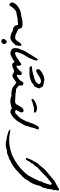

<svg xmlns="http://www.w3.org/2000/svg" viewBox="1009 -1808 940 2999"><g transform="rotate(90 1479.5 -309.0)"><path d="M572.8 -75.7Q572.8 -59.1 574.2 -38.6Q575.7 -18.1 575.7 -1Q571.3 -0.5 566.9 -0.5Q564.5 -0.5 559.3 -0.7Q554.2 -1 544.2 -3.2Q534.2 -5.4 520.8 -9.5Q507.3 -13.7 489.3 -21Q484.4 -22.5 481.2 -24.9Q478 -27.3 474.9 -29.5Q471.7 -31.7 467.8 -34.2Q463.9 -36.6 457.5 -38.1Q449.2 -39.6 441.2 -41Q433.1 -42.5 424.8 -43.5Q420.4 -43.5 414.3 -47.1Q408.2 -50.8 401.9 -55.9Q395.5 -61 390.1 -66.9Q384.8 -72.8 381.8 -77.1Q379.4 -80.6 377.7 -85.7Q376 -90.8 374.8 -96.7Q373.5 -102.5 372.1 -108.4Q370.6 -114.3 369.1 -119.1Q360.8 -119.6 353 -119.6Q349.1 -119.6 341.6 -119.1Q334 -118.7 323.2 -117.4Q312.5 -116.2 301.3 -114.7Q290 -113.3 277.3 -112.8Q262.2 -112.8 251.7 -109.6Q241.2 -106.4 227.1 -103Q215.3 -100.1 203.9 -98.9Q192.4 -97.7 181.9 -95.7Q171.4 -93.8 161.1 -90.1Q150.9 -86.4 141.6 -78.1Q130.9 -68.4 122.8 -60.8Q114.7 -53.2 107.9 -45.4Q101.1 -37.6 94.2 -28.8Q87.4 -20 79.6 -8.3Q75.7 -2 71 4.6Q66.4 11.2 61.5 17.6Q45.9 13.7 35.6 6.3Q25.4 -1 20.5 -17.1Q19 -24.4 19 -30.8Q19 -41 23.9 -51.5Q28.8 -62 38.6 -74.7Q45.4 -82.5 47.9 -86.2Q50.3 -89.8 52 -92.3Q53.7 -94.7 57.4 -98.1Q61 -101.6 70.8 -109.4Q102.1 -135.7 136.7 -150.4Q171.4 -165 214.4 -169.4Q222.2 -169.4 225.6 -169.9Q229 -170.4 231.4 -171.1Q233.9 -171.9 237.3 -172.9Q240.7 -173.8 248 -174.8Q258.3 -176.3 264.9 -178.5Q271.5 -180.7 277.8 -182.9Q284.2 -185.1 291.5 -186.8Q298.8 -188.5 310.1 -188.5Q321.8 -188.5 335.7 -189.5Q349.6 -190.4 363.5 -190.2Q377.4 -189.9 390.1 -187.3Q402.8 -184.6 412.6 -177.2Q413.6 -176.3 416.7 -171.9Q419.9 -167.5 420.9 -167.5Q422.4 -164.6 422.9 -164.1V-163.1Q422.9 -162.6 423.8 -159.2Q425.8 -151.9 428.2 -143.8Q430.7 -135.7 432.6 -128.4Q436 -123.5 442.4 -119.9Q448.7 -116.2 456.1 -112.8Q463.4 -109.4 470.7 -106.7Q478 -104 483.9 -101.1Q492.7 -97.2 497.6 -94.7Q502.4 -92.3 510.3 -88.4Q523.9 -80.6 540.3 -78.1Q556.6 -75.7 572.8 -75.7Z M587.9 114.7Q587.9 102.1 591.8 93.3Q595.7 84.5 601.8 77.6Q607.9 70.8 615.2 64.9Q622.6 59.1 629.4 52.7Q640.1 56.2 649.2 62.3Q658.2 68.4 663.3 76.9Q668.5 85.4 668.2 96.2Q668 106.9 660.6 120.1Q653.8 131.8 643.6 136.7Q634.3 141.1 625.5 141.1Q624 141.1 617.9 140.9Q611.8 140.6 602.3 133.8Q592.8 127 587.9 114.7ZM569.3 -75.2Q583 -75.2 591.6 -79.6Q600.1 -84 611.3 -97.2Q625 -116.2 639.2 -135Q653.3 -153.8 667.5 -172.4Q677.7 -172.9 681.6 -172.6Q685.5 -172.4 687.3 -171.4Q689 -170.4 690.7 -168.2Q692.4 -166 697.8 -162.6Q697.3 -154.8 696.5 -152.6Q695.8 -150.4 695.1 -149.2Q694.3 -147.9 694.3 -145V-142.1Q694.3 -138.2 694.8 -131.8Q695.3 -127.4 695.6 -127Q695.8 -126.5 695.8 -126.2Q695.8 -126 695.3 -124.8Q694.8 -123.5 693.8 -118.2Q692.9 -115.7 691.7 -109.4Q690.4 -103 689.5 -100.6V-87.4Q689.5 -86.4 689.5 -86.2Q689.5 -85.9 688.7 -85.9Q688 -85.9 685.3 -84Q682.6 -82 676.8 -73.2Q664.1 -60.5 652.6 -48.1Q641.1 -35.6 628.4 -23.4Q614.7 -14.6 599.9 -7.6Q585 -0.5 569.3 -0.5Z M816.4 -171.9Q811 -155.8 805.4 -139.9Q799.8 -124 794.4 -108.4Q794.9 -105 794.9 -101.6Q794.9 -98.1 794.4 -94.7V-90.8Q794.4 -86.9 795.2 -83.3Q795.9 -79.6 799.3 -77.1Q802.7 -74.7 811 -74.7V0Q804.7 0 794.9 -2.9Q785.2 -5.9 775.1 -10.3Q765.1 -14.6 757.1 -19.3Q749 -23.9 746.1 -27.3Q745.1 -27.3 745.1 -29.3Q740.2 -36.1 736.8 -43.2Q733.4 -50.3 732.4 -59.1Q731.9 -65.9 731.9 -73.7Q731.9 -77.6 731.9 -85.4Q731.9 -93.3 733.6 -105Q735.4 -116.7 738.3 -127.4Q741.2 -138.2 746.1 -146.5Q749.5 -151.4 750.5 -152.3Q751.5 -153.3 751.5 -153.6Q751.5 -153.8 751.7 -155.8Q752 -157.7 753.4 -165Q756.8 -180.7 765.4 -197.3Q773.9 -213.9 780.8 -227.5Q782.2 -230.5 783 -232.2Q783.7 -233.9 784.2 -235.4Q784.7 -236.8 785.2 -238.5Q785.6 -240.2 787.1 -243.2Q790 -248 791.5 -249.8Q793 -251.5 795.4 -254.9Q802.2 -266.1 808.8 -275.9Q815.4 -285.6 821.8 -295.9Q824.2 -299.3 824.2 -299.8Q824.2 -300.3 825.2 -304.2Q843.8 -333.5 862.5 -362.8Q881.3 -392.1 899.9 -421.4Q906.7 -428.7 912.6 -428.7Q913.1 -428.7 916.3 -428.2Q919.4 -427.7 922.4 -419.9Q924.8 -414.1 924.8 -404.8Q924.8 -401.4 923.8 -392.6Q922.9 -383.8 915.5 -364.3Q913.1 -356 908 -347.4Q902.8 -338.9 898.9 -328.6Q895 -315.9 892.8 -308.6Q890.6 -301.3 884.8 -290.5Q878.4 -281.7 873.3 -273.2Q868.2 -264.6 861.8 -255.9Q860.4 -252 860.1 -250.2Q859.9 -248.5 859.9 -247.3Q859.9 -246.1 859.1 -244.1Q858.4 -242.2 855.5 -237.8Q853 -233.4 851.3 -232.2Q849.6 -231 847.4 -229Q845.2 -227.1 841.8 -222.2Q838.4 -217.3 833.5 -206.5Q831.1 -201.2 829.6 -197Q828.1 -192.9 825.2 -186.5Q823.7 -183.1 823 -181.6Q822.3 -180.2 821.3 -179Q820.3 -177.7 819.1 -176.3Q817.9 -174.8 816.4 -171.9Z M1059.1 -441.9Q1064.5 -455.6 1083.3 -471.9Q1102.1 -488.3 1127.4 -502Q1152.8 -515.6 1182.1 -524.4Q1206.1 -531.2 1228 -531.2Q1233.4 -531.2 1238.3 -530.8Q1251.5 -524.9 1255.9 -523.9Q1259.3 -522.9 1261.7 -522.9Q1262.7 -522.9 1264.9 -523.2Q1267.1 -523.4 1272.7 -523.2Q1278.3 -522.9 1294.4 -519Q1317.9 -513.7 1327.9 -506.6Q1337.9 -499.5 1341.6 -492.2Q1345.2 -484.9 1346.7 -477.5Q1348.1 -470.2 1355.5 -464.4Q1356.9 -462.9 1359.1 -462.2Q1361.3 -461.4 1362.8 -460.9Q1360.8 -452.1 1359.4 -450.2Q1357.9 -448.2 1357.2 -448Q1356.4 -447.8 1356.4 -445.8V-432.6Q1356.4 -422.9 1351.8 -417.7Q1347.2 -412.6 1343.8 -406.2Q1336.9 -393.6 1335.2 -387.9Q1333.5 -382.3 1330.8 -378.7Q1328.1 -375 1321.8 -371.3Q1315.4 -367.7 1299.3 -358.9Q1293 -356 1290 -353.3Q1287.1 -350.6 1284.9 -348.4Q1282.7 -346.2 1280.3 -343.5Q1277.8 -340.8 1273.4 -337.9Q1262.2 -331.1 1256.8 -328.1Q1251.5 -325.2 1245.6 -323Q1239.7 -320.8 1231 -318.4Q1222.2 -315.9 1205.1 -310.1Q1198.7 -306.6 1197.8 -305.7L1197.3 -305.2H1198.7Q1199.7 -305.2 1202.4 -305.9Q1205.1 -306.6 1206.1 -307.6Q1206.1 -308.1 1204.1 -308.1Q1201.7 -308.1 1193.4 -306.6Q1170.9 -302.7 1156.7 -301Q1142.6 -299.3 1130.9 -298.8H1070.3Q1056.2 -298.8 1046.4 -299.6Q1036.6 -300.3 1029.8 -303.2Q1022.9 -306.2 1018.1 -311.5Q1013.2 -316.9 1009.3 -326.7Q1017.1 -331.5 1023.4 -334.2Q1029.8 -336.9 1036.4 -338.4Q1043 -339.8 1051.3 -340.3Q1059.6 -340.8 1071.3 -341.3Q1078.6 -341.8 1091.6 -344.7Q1104.5 -347.7 1118.9 -351.6Q1133.3 -355.5 1147 -359.6Q1160.6 -363.8 1170.4 -366.7Q1174.3 -368.2 1174.8 -368.7V-369.1Q1176.8 -369.1 1183.1 -369.6Q1184.6 -369.6 1191.4 -371.3Q1198.2 -373 1207.5 -375.7Q1216.8 -378.4 1227.5 -382.6Q1238.3 -386.7 1248 -391.8Q1257.8 -397 1264.9 -403.1Q1272 -409.2 1274.4 -416Q1278.3 -419.9 1281 -423.1Q1283.7 -426.3 1286.1 -429.7Q1290 -436.5 1290.8 -441.4Q1291.5 -446.3 1292.5 -456.1Q1279.3 -473.6 1262.2 -477.1Q1255.4 -478.5 1248 -478.5Q1237.3 -478.5 1222.4 -474.4Q1207.5 -470.2 1188.2 -459Q1168.9 -447.8 1150.9 -436.3Q1132.8 -424.8 1117.2 -415.5Q1101.6 -406.2 1090.8 -404.8Q1086.9 -403.8 1084 -403.8Q1079.1 -403.8 1074.2 -406Q1069.3 -408.2 1065.7 -413.6Q1062 -418.9 1060.5 -426.5Q1059.1 -434.1 1059.1 -441.9ZM802.7 -74.2Q821.8 -74.2 840.1 -81.3Q858.4 -88.4 873.8 -97.7Q889.2 -106.9 900.4 -115.7Q911.6 -124.5 915.5 -127.9Q918.5 -129.4 921.1 -131.1Q923.8 -132.8 926.8 -134.3Q930.2 -135.7 931.2 -136.5Q932.1 -137.2 932.9 -137.7Q933.6 -138.2 934.8 -138.9Q936 -139.6 939.5 -141.6Q945.3 -146 951.4 -151.1Q957.5 -156.2 963.6 -160.6Q969.7 -165 976.8 -168.2Q983.9 -171.4 992.2 -171.4Q1004.4 -152.8 1007.3 -143.1Q1009.8 -135.7 1009.8 -130.4Q1009.8 -128.4 1009 -124.5Q1008.3 -120.6 1006.3 -115.7Q1004.9 -112.8 1004.9 -108.9Q1004.9 -105.5 1005.9 -101.6Q1005.9 -100.6 1006.3 -100.1Q1006.8 -99.6 1006.8 -98.6Q1006.8 -97.2 1007.3 -96.2Q1010.7 -95.7 1012.7 -95.7Q1015.1 -95.7 1016.6 -96.7Q1018.1 -97.7 1022.9 -99.6Q1035.6 -106 1040 -107.2Q1044.4 -108.4 1045.9 -109.1Q1047.4 -109.9 1048.6 -111.6Q1049.8 -113.3 1055.7 -120.6Q1062.5 -127 1069.6 -133.1Q1076.7 -139.2 1084 -144.5Q1086.9 -147.9 1088.1 -149.9Q1089.4 -151.9 1090.1 -153.3Q1090.8 -154.8 1091.6 -156.5Q1092.3 -158.2 1094.7 -161.6Q1101.1 -169.9 1110.8 -174.3Q1120.6 -178.7 1134.8 -178.7Q1149.4 -171.9 1152.8 -161.6Q1154.8 -154.3 1154.8 -147.5Q1154.8 -143.6 1153.6 -136.2Q1152.3 -128.9 1148.9 -120.1Q1147 -114.7 1147 -111.3Q1147 -108.4 1147.9 -106.9Q1150.4 -102.5 1156.2 -102.5Q1157.7 -102.5 1162.1 -102.8Q1166.5 -103 1176.5 -107.9Q1186.5 -112.8 1198 -120.6Q1209.5 -128.4 1219.5 -137Q1229.5 -145.5 1237.1 -153.8Q1244.6 -162.1 1247.1 -168Q1252.9 -181.6 1258.8 -190.4Q1264.6 -199.2 1272.5 -202.6Q1276.9 -204.6 1281.7 -204.6Q1285.6 -204.6 1293.2 -202.4Q1300.8 -200.2 1315.9 -190.9Q1315.9 -182.1 1315.4 -171.9Q1314.9 -167 1314.9 -162.1Q1314.9 -157.2 1315.4 -149.9Q1315.9 -142.6 1319.1 -134.3Q1322.3 -126 1329.6 -120.6Q1342.8 -110.8 1350.1 -105Q1357.4 -99.1 1361.6 -95.9Q1365.7 -92.8 1368.7 -91.3Q1371.6 -89.8 1376.2 -89.4Q1380.9 -88.9 1389.2 -88.9Q1397.5 -88.9 1412.6 -87.9Q1418.5 -87.4 1421.4 -86.7Q1424.3 -85.9 1426 -85Q1427.7 -84 1429.9 -83Q1432.1 -82 1437 -81.5Q1439.9 -81.1 1448.2 -80.6Q1456.5 -80.1 1465.3 -79.6Q1474.1 -79.1 1481.2 -78.9Q1488.3 -78.6 1489.7 -78.6Q1500 -78.1 1512.2 -77.4Q1524.4 -76.7 1536.9 -75.9Q1549.3 -75.2 1561 -74.7Q1572.8 -74.2 1582.5 -74.2V0.5Q1568.4 0.5 1557.6 -0.5Q1546.9 -1.5 1534.7 -1.5Q1520.5 -1.5 1511.5 -4.9Q1502.4 -8.3 1493.7 -12Q1484.9 -15.6 1474.6 -17.6Q1470.7 -18.1 1465.8 -18.1Q1458 -18.1 1447.3 -16.1Q1443.8 -15.6 1440.9 -15.6Q1439.5 -15.6 1436.8 -15.6Q1434.1 -15.6 1430.2 -16.4Q1426.3 -17.1 1421.9 -18.1Q1417.5 -19 1411.6 -19.5Q1399.9 -20 1387 -23.2Q1374 -26.4 1361.3 -31.7Q1348.6 -37.1 1337.9 -43.7Q1327.1 -50.3 1319.8 -57.6Q1308.6 -65.9 1298.8 -74.5Q1289.1 -83 1278.8 -90.8Q1276.9 -91.3 1274.4 -91.3Q1270 -91.3 1263.4 -88.6Q1256.8 -85.9 1248.8 -80.3Q1240.7 -74.7 1233.4 -68.8Q1226.1 -63 1221.2 -59.6Q1200.2 -45.9 1186.8 -39.3Q1173.3 -32.7 1162.6 -32.7H1160.6Q1150.4 -32.7 1140.1 -37.6Q1129.9 -42.5 1114.7 -52.2Q1106 -58.1 1095.7 -58.1Q1093.8 -58.1 1085.9 -56.9Q1078.1 -55.7 1064.2 -50.3Q1050.3 -44.9 1036.1 -38.6Q1022 -32.2 1008.8 -29.3Q1002.4 -27.8 996.6 -27.8Q989.7 -27.8 980.5 -30.5Q971.2 -33.2 961.9 -47.9Q959.5 -51.3 958.3 -53.2Q957 -55.2 955.8 -56.6Q954.6 -58.1 952.9 -59.8Q951.2 -61.5 948.2 -64.9Q937.5 -60.1 920.9 -49.3Q904.3 -38.6 884.5 -27.6Q864.7 -16.6 843.5 -8.3Q822.3 0 802.7 0.5Z M1665.5 -416Q1680.2 -415 1687 -414.3Q1693.8 -413.6 1696.3 -413.6L1697.8 -413.1H1696.3Q1698.7 -413.1 1705.6 -412.6Q1710.4 -411.6 1718 -407.7Q1725.6 -403.8 1731.7 -398.2Q1737.8 -392.6 1740.7 -386.2Q1741.7 -384.3 1741.7 -382.3Q1741.7 -378.4 1738.3 -375Q1735.4 -371.1 1731.2 -369.6Q1727.1 -368.2 1722.2 -368.2H1717.3Q1714.8 -368.2 1710.9 -368.4Q1707 -368.7 1701.2 -368.7Q1687.5 -368.7 1682.1 -369.1Q1676.8 -369.6 1673.8 -369.9Q1670.9 -370.1 1668 -369.4Q1665 -368.7 1656.7 -366.5Q1648.4 -364.3 1632.1 -359.6Q1615.7 -355 1585.9 -347.2Q1575.2 -344.7 1567.9 -340.8Q1560.5 -336.9 1554.9 -333.7Q1549.3 -330.6 1544.9 -329.6H1543Q1539.1 -329.6 1534.2 -332.5Q1525.4 -338.4 1525.4 -345.7Q1525.4 -347.7 1526.9 -353.3Q1528.3 -358.9 1540 -368.4Q1551.8 -377.9 1569.6 -387.2Q1587.4 -396.5 1605.7 -403.3Q1624 -410.2 1640.6 -413.6Q1653.3 -416 1661.1 -416ZM1739.3 0Q1719.2 -0.5 1708.5 -2.4Q1697.8 -4.4 1691.9 -8.1Q1686 -11.7 1682.9 -16.4Q1679.7 -21 1675.3 -26.4Q1669.9 -22.5 1656.5 -17.8Q1643.1 -13.2 1627.2 -9.3Q1611.3 -5.4 1596.9 -2.7Q1582.5 0 1575.2 0V-74.7Q1580.1 -74.7 1585.4 -76.9Q1590.8 -79.1 1595.7 -82.3Q1600.6 -85.4 1604.7 -89.4Q1608.9 -93.3 1611.8 -96.7Q1615.7 -102.1 1616.7 -104.2Q1617.7 -106.4 1617.4 -107.7Q1617.2 -108.9 1617.2 -110.4V-111.3Q1617.2 -112.8 1618.2 -115.7Q1620.6 -122.1 1625 -124.5Q1629.4 -127 1633.8 -132.8Q1637.7 -139.2 1639.4 -143.3Q1641.1 -147.5 1644.5 -153.8Q1646.5 -157.2 1647.5 -158.7Q1648.4 -160.2 1648.9 -160.9Q1649.4 -161.6 1649.9 -162.1Q1650.4 -162.6 1651.9 -165Q1656.7 -172.9 1658 -175.5Q1659.2 -178.2 1660.2 -179.7Q1661.1 -181.2 1663.6 -183.3Q1666 -185.5 1673.8 -191.9Q1681.2 -198.2 1686 -201.4Q1690.9 -204.6 1695.8 -205.6Q1700.7 -206.5 1706.8 -206.3Q1712.9 -206.1 1722.7 -205.6Q1733.4 -189.5 1735.8 -179.2Q1736.8 -174.8 1736.8 -170.9Q1736.8 -166 1734.9 -160.6Q1732.9 -155.3 1728.3 -149.9Q1723.6 -144.5 1721.7 -137.7Q1717.8 -125 1710.2 -113.5Q1702.6 -102.1 1700.2 -93.8Q1699.2 -91.3 1699.2 -89.4Q1699.2 -83.5 1705.8 -79.1Q1712.4 -74.7 1739.3 -74.7Z M1732.4 -76.2Q1743.2 -76.2 1746.1 -78.6Q1758.3 -84.5 1762 -87.2Q1765.6 -89.8 1766.4 -91.8Q1767.1 -93.8 1767.3 -96.2Q1767.6 -98.6 1772 -103.5Q1774.4 -106.4 1778.1 -108.9Q1781.7 -111.3 1786.6 -115Q1791.5 -118.7 1798.1 -124.8Q1804.7 -130.9 1813.5 -141.6Q1816.4 -145 1816.9 -146.2Q1817.4 -147.5 1817.9 -147.9Q1818.4 -148.4 1819.6 -149.4Q1820.8 -150.4 1824.7 -153.3Q1836.9 -178.2 1851.1 -200.9Q1865.2 -223.6 1876.5 -249Q1878.4 -254.4 1878.9 -256.8Q1879.4 -259.3 1879.4 -261Q1879.4 -262.7 1879.4 -265.1Q1879.4 -267.6 1880.9 -273.4Q1881.8 -278.3 1884 -282.5Q1886.2 -286.6 1888.7 -290.8Q1891.1 -294.9 1894 -300.3Q1897 -305.7 1899.9 -313.5Q1902.3 -319.8 1903.3 -325.2Q1904.3 -330.6 1906.2 -337.4Q1912.6 -352.5 1919.2 -367.4Q1925.8 -382.3 1932.6 -397.5Q1934.1 -399.9 1934.6 -400.4Q1935.1 -400.9 1935.3 -401.4Q1935.5 -401.9 1936 -402.6Q1936.5 -403.3 1938.5 -406.2Q1939.5 -407.7 1940.7 -411.4Q1941.9 -415 1942.9 -417.5Q1949.2 -430.2 1957.3 -436.5Q1965.3 -442.9 1973.6 -444.8Q1978.5 -445.8 1982.9 -445.8Q1986.3 -445.8 1991.5 -444.8Q1996.6 -443.8 2002 -440.9Q2002.4 -439 2002.4 -436Q2002.4 -433.6 2001.7 -429Q2001 -424.3 1999.3 -418.2Q1997.6 -412.1 1995.1 -406Q1992.7 -399.9 1990.2 -395.5Q1987.3 -387.2 1984.1 -379.2Q1981 -371.1 1978.5 -362.8Q1973.1 -342.3 1968 -318.6Q1962.9 -294.9 1953.6 -277.3Q1948.7 -267.1 1948.5 -262.5Q1948.2 -257.8 1948.2 -252.9Q1948.2 -248 1946.3 -241Q1944.3 -233.9 1935.5 -218.8Q1920.4 -192.4 1905 -166.3Q1889.6 -140.1 1874.5 -113.3Q1864.7 -101.6 1853.8 -88.1Q1842.8 -74.7 1830.6 -61.8Q1818.4 -48.8 1804.9 -37.8Q1791.5 -26.9 1777.3 -20.5Q1770 -17.1 1764.2 -13.7Q1758.3 -10.3 1753.2 -7.6Q1748 -4.9 1743.2 -3.2Q1738.3 -1.5 1732.4 -1.5Z M2954.1 -678.2Q2943.8 -669.4 2940.4 -657.7Q2937 -646 2936 -631.8Q2935.5 -627.9 2935.5 -627V-627.9Q2936 -629.9 2936 -630.1Q2936 -630.4 2935.1 -624Q2934.1 -618.7 2933.6 -613Q2933.1 -607.4 2933.1 -602.1Q2932.6 -589.8 2930.7 -581.1Q2928.7 -572.3 2926 -565.7Q2923.3 -559.1 2920.7 -554Q2918 -548.8 2916.5 -543Q2915 -537.6 2915 -534.7V-533.2Q2915.5 -531.7 2915.5 -529.3Q2915.5 -527.3 2915 -523.9Q2914.1 -515.1 2911.4 -508.8Q2908.7 -502.4 2904.5 -496.8Q2900.4 -491.2 2895.8 -484.9Q2891.1 -478.5 2886.7 -469.2Q2881.8 -459.5 2879.6 -447.3Q2877.4 -435.1 2872.6 -416.7Q2867.7 -398.4 2857.4 -372.8Q2847.2 -347.2 2826.7 -311.5Q2823.7 -306.2 2821.3 -303.2Q2818.8 -300.3 2816.9 -298.3Q2814.9 -296.4 2813.2 -294.4Q2811.5 -292.5 2809.6 -289.1Q2801.3 -274.9 2793.5 -262Q2785.6 -249 2777.3 -236.3Q2772.9 -228.5 2770.3 -224.1Q2767.6 -219.7 2764.9 -216.6Q2762.2 -213.4 2758.8 -210.2Q2755.4 -207 2749.5 -201.7Q2748.5 -200.7 2748.5 -200.2Q2748.5 -199.7 2747.6 -198.7Q2722.7 -175.3 2698.2 -152.3Q2673.8 -129.4 2648.9 -106Q2639.2 -94.7 2631.3 -87.2Q2623.5 -79.6 2610.8 -73.2Q2602.5 -66.4 2594.5 -60.1Q2586.4 -53.7 2578.1 -47.9Q2565.9 -38.6 2553 -32.5Q2540 -26.4 2526.4 -16.6Q2521 -12.7 2518.1 -11.2Q2515.1 -9.8 2512.7 -9Q2510.3 -8.3 2506.8 -7.3Q2503.4 -6.3 2497.1 -3.9Q2490.2 -1 2487.3 1.2Q2484.4 3.4 2482.2 5.4Q2480 7.3 2477.3 9.3Q2474.6 11.2 2468.8 14.2Q2453.6 19.5 2438.7 25.1Q2423.8 30.8 2408.2 36.1Q2399.4 39.1 2396.2 40.8Q2393.1 42.5 2391.6 43.7Q2390.1 44.9 2388.7 45.9Q2387.2 46.9 2382.3 48.8Q2378.4 50.3 2375.7 50.8Q2373 51.3 2369.6 51.3Q2366.2 51.3 2362.1 51Q2357.9 50.8 2351.6 50.8Q2333.5 50.8 2317.4 56.6Q2301.3 62.5 2280.8 66.9Q2262.2 71.3 2236.8 71.3Q2234.4 71.3 2218.8 71.3Q2203.1 71.3 2160.6 59.6Q2152.8 57.6 2147.2 57.4Q2141.6 57.1 2136.5 57.1Q2131.3 57.1 2126 56.2Q2120.6 55.2 2113.8 52.2Q2103 48.8 2092.3 46.1Q2081.5 43.5 2070.3 40.5Q2061.5 38.6 2051.3 35.4Q2041 32.2 2031.5 27.6Q2022 22.9 2014.4 16.6Q2006.8 10.3 2002.9 1.5Q2004.4 1 2007.8 1Q2011.2 1 2018.8 1.7Q2026.4 2.4 2041 4.4Q2055.7 6.3 2073 9Q2090.3 11.7 2106.9 13.9Q2123.5 16.1 2137.7 17.6Q2148.4 18.6 2155.8 18.6H2160.6Q2172.4 18.1 2188.7 17.6Q2205.1 17.1 2221.7 16.1Q2238.3 15.1 2253.2 12.9Q2268.1 10.7 2277.8 6.8Q2285.6 3.4 2292.7 2.4Q2299.8 1.5 2305.9 1.5Q2312 1.5 2317.9 0.7Q2323.7 0 2329.6 -3.9Q2337.9 -6.3 2345.5 -8.8Q2353 -11.2 2361.3 -14.2Q2374 -18.1 2386 -21.5Q2397.9 -24.9 2408.2 -30.3Q2416 -35.2 2419.4 -36.9Q2422.9 -38.6 2425.8 -39.3Q2428.7 -40 2432.4 -41.7Q2436 -43.5 2444.3 -48.8L2485.4 -70.3Q2491.7 -73.2 2495.4 -75.7Q2499 -78.1 2502.4 -81.1Q2505.9 -84 2510.3 -87.4Q2514.6 -90.8 2522.5 -95.2Q2532.7 -100.6 2546.4 -110.1Q2560.1 -119.6 2575 -131.3Q2589.8 -143.1 2605.2 -156.7Q2620.6 -170.4 2634.5 -183.6Q2648.4 -196.8 2660.4 -208.7Q2672.4 -220.7 2680.2 -230Q2689.9 -241.2 2699.5 -253.4Q2709 -265.6 2719.2 -277.8Q2723.1 -284.2 2725.8 -289.3Q2728.5 -294.4 2730.7 -299.6Q2732.9 -304.7 2735.8 -309.6Q2738.8 -314.5 2743.7 -319.8Q2757.8 -348.6 2771.7 -377.4Q2785.6 -406.2 2799.3 -435.5Q2800.3 -436.5 2801.3 -437.5Q2802.2 -438.5 2802.7 -439.9Q2804.7 -443.8 2805.7 -445.3Q2806.2 -445.3 2806.6 -447Q2807.1 -448.7 2808.1 -451.2Q2809.1 -453.6 2810.1 -457.5Q2811.5 -462.4 2812.3 -464.8Q2813 -467.3 2813.5 -470Q2814 -472.7 2814 -476.1Q2814 -479.5 2814 -486.3Q2814.5 -489.7 2816.7 -491.7Q2818.8 -493.7 2821.3 -496.1Q2823.7 -498.5 2826.4 -502Q2829.1 -505.4 2831.1 -511.7Q2833 -518.1 2834.5 -523.2Q2835.9 -528.3 2837.2 -532.7Q2838.4 -537.1 2840.1 -541.5Q2841.8 -545.9 2844.7 -551.3Q2849.6 -561.5 2852.1 -570.6Q2854.5 -579.6 2856.4 -588.9Q2858.4 -598.1 2861.3 -608.2Q2864.3 -618.2 2871.1 -629.4Q2866.2 -633.3 2863.5 -635Q2860.8 -636.7 2858.9 -638.2Q2856.9 -639.6 2855.7 -642.1Q2854.5 -644.5 2853 -650.4V-651.4Q2853 -651.9 2852.1 -652.8Q2846.7 -645.5 2839.4 -639.9Q2832 -634.3 2824.7 -629.4Q2817.4 -624.5 2810.1 -619.4Q2802.7 -614.3 2797.4 -607.4Q2791.5 -600.6 2783.4 -596.7Q2775.4 -592.8 2768.6 -586.4Q2757.3 -575.2 2745.8 -564.9Q2734.4 -554.7 2722.7 -544.4Q2719.2 -541.5 2717.5 -538.8Q2715.8 -536.1 2714.4 -533.7Q2712.9 -531.2 2710.9 -528.8Q2709 -526.4 2705.6 -524.4Q2676.8 -497.1 2647.7 -470Q2618.7 -442.9 2588.9 -415.5Q2583 -407.2 2580.6 -400.6Q2578.1 -394 2569.8 -385.3Q2565.9 -380.9 2563.2 -378.4Q2560.5 -376 2558.1 -373.8Q2555.7 -371.6 2552.7 -368.4Q2549.8 -365.2 2546.4 -359.9Q2539.1 -350.1 2537.1 -345.5Q2535.2 -340.8 2532.7 -335.7Q2530.3 -330.6 2524.9 -322.5Q2519.5 -314.5 2506.3 -298.8Q2502 -293.9 2499.8 -290Q2497.6 -286.1 2495.8 -282.5Q2494.1 -278.8 2492.7 -275.1Q2491.2 -271.5 2488.8 -267.1Q2487.8 -265.6 2486.3 -263.9Q2484.9 -262.2 2483.4 -259.8Q2479.5 -254.4 2477.1 -250.5Q2474.6 -246.6 2471.7 -244.6Q2468.8 -242.7 2463.9 -242.7Q2458.5 -242.7 2448.7 -244.1Q2448.7 -256.3 2451.2 -265.4Q2453.6 -274.4 2457 -282.5Q2460.4 -290.5 2464.6 -298.6Q2468.8 -306.6 2471.7 -316.4Q2473.6 -323.7 2476.3 -328.9Q2479 -334 2481.9 -338.6Q2484.9 -343.3 2488.3 -348.4Q2491.7 -353.5 2494.6 -360.8Q2501.5 -377.4 2511.5 -391.1Q2521.5 -404.8 2529.8 -422.9Q2530.3 -424.3 2530.8 -424.8V-425.3L2533.7 -428.2Q2533.7 -429.2 2534.4 -429.9Q2535.2 -430.7 2536.1 -431.6Q2541.5 -437 2547.6 -442.6Q2553.7 -448.2 2559.1 -453.6Q2561 -455.6 2561 -456.5Q2575.2 -473.6 2588.9 -491Q2602.5 -508.3 2616.2 -525.4Q2621.6 -532.7 2623.5 -534.9Q2625.5 -537.1 2626.2 -537.6Q2627 -538.1 2628.2 -538.3Q2629.4 -538.6 2633.8 -542Q2639.6 -546.9 2641.4 -548.8Q2643.1 -550.8 2643.3 -551.8Q2643.6 -552.7 2644.3 -554.4Q2645 -556.2 2648.9 -560.1Q2652.8 -563.5 2657.2 -565.7Q2661.6 -567.9 2666.5 -571.8Q2702.1 -602.1 2738 -631.8Q2773.9 -661.6 2809.6 -691.4Q2836.9 -707 2866 -720.9Q2895 -734.9 2920.4 -752Q2925.3 -755.4 2927.2 -757.1Q2929.2 -758.8 2930.9 -759Q2932.6 -759.3 2934.6 -759Q2936.5 -758.8 2941.4 -758.8H2944.8Q2948.7 -758.8 2951.4 -758.3Q2954.1 -757.8 2957 -757.8Q2955.6 -748 2955.3 -743.2Q2955.1 -738.3 2954.8 -734.9Q2954.6 -731.4 2953.6 -727.1Q2952.6 -722.7 2949.7 -713.9Q2949.7 -712.4 2949.2 -711.9Q2948.7 -711.4 2948.7 -710.4Q2947.3 -704.1 2947.3 -699.7Q2947.3 -695.3 2948.7 -690.2Q2950.2 -685.1 2954.1 -678.2Z"/></g></svg>

Font: DimaRavanNevis
Style: regular
Weight: 400
Designer: R.Balvardi
Foundry: Dima Software Group
Version: Version 1.00;May 26, 2019;FontCreator 11.5.0.2427 64-bit